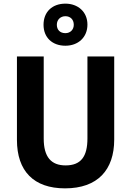

<svg xmlns="http://www.w3.org/2000/svg" viewBox="-20 -1024 719 1054"><path d="M339 -773C409 -773 460 -819 460 -889C460 -959 408 -1004 339 -1004C267 -1004 219 -959 219 -888C219 -818 267 -773 339 -773ZM339 -842C309 -842 292 -861 292 -888C292 -917 313 -935 339 -935C366 -935 385 -917 385 -888C385 -861 366 -842 339 -842ZM607 -258V-714H460V-264C460 -164 424 -116 340 -116C261 -116 220 -162 220 -263V-714H73V-256C73 -85 165 10 337 10C517 10 607 -92 607 -258Z"/></svg>

Font: Noto Sans Lao Looped SemiCondensed
Style: Bold
Weight: 700
Width: 4
Designer: Mark Frömberg, Ben Mitchell
Foundry: The Fontpad Ltd
Version: Version 1.002